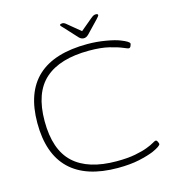

<svg xmlns="http://www.w3.org/2000/svg" viewBox="-123 -960 986 1071"><g transform="rotate(-15 370.0 -424.0)"><path d="M426 6Q243 6 149.5 -84Q56 -174 56 -352Q56 -706 439 -706Q492 -706 544.5 -697Q597 -688 624 -677Q673 -658 673 -646Q673 -642 669 -632.5Q665 -623 657 -623Q652 -623 626.5 -634Q601 -645 554 -656.5Q507 -668 439 -668Q270 -668 184 -592Q98 -516 98 -352Q98 -186 181.5 -109Q265 -32 429 -32Q493 -32 536.5 -40.5Q580 -49 607.5 -59.5Q635 -70 649 -78.5Q663 -87 668 -87Q674 -87 678.5 -77.5Q683 -68 683 -64Q683 -58 670.5 -49.5Q658 -41 636 -31Q603 -17 550.5 -5.5Q498 6 426 6ZM527 -854Q540 -854 540 -847Q540 -843 535 -837.5Q530 -832 525 -826L458 -756Q444 -742 430 -742Q415 -742 403 -754L336 -827Q332 -832 326 -837.5Q320 -843 320 -847Q320 -851 324.5 -852.5Q329 -854 334 -854Q340 -854 346 -851Q352 -848 362 -839L430 -783L497 -839Q508 -848 514 -851Q520 -854 527 -854Z"/></g></svg>

Font: Asap Expanded Thin
Style: Regular
Weight: 100
Width: 7
Designer: Pablo Cosgaya
Foundry: Omnibus-Type
Version: Version 3.001; ttfautohint (v1.8.4.7-5d5b)